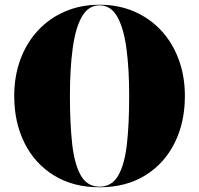

<svg xmlns="http://www.w3.org/2000/svg" viewBox="-20 -780 840 810"><path d="M400 10Q288.5 10 207.8 -39.8Q127 -89.5 83.5 -176.5Q40 -263.5 40 -375Q40 -458.5 66 -529Q92 -599.5 140 -651.2Q188 -703 254 -731.5Q320 -760 400 -760Q480 -760 546 -731.5Q612 -703 660 -651.2Q708 -599.5 734 -529Q760 -458.5 760 -375Q760 -263.5 716.5 -176.5Q673 -89.5 592.2 -39.8Q511.5 10 400 10ZM400 -757.5Q353 -757.5 325.8 -710.2Q298.5 -663 286.8 -577Q275 -491 275 -375Q275 -259 284.5 -173Q294 -87 321 -39.8Q348 7.5 400 7.5Q452 7.5 479 -39.8Q506 -87 515.5 -173Q525 -259 525 -375Q525 -491 513.2 -577Q501.5 -663 474.2 -710.2Q447 -757.5 400 -757.5Z"/></svg>

Font: Bodoni* 72pt Fatface
Style: Regular
Weight: 900
Version: Version 2.3